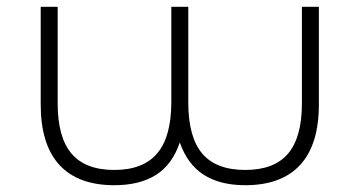

<svg xmlns="http://www.w3.org/2000/svg" viewBox="-20 -542 1060 566"><path d="M920 -522H870V-237C870 -170.3 856.3 -121 829 -89C801.7 -57 759.7 -41 703 -41C645.7 -41 603.3 -57.2 576 -89.5C548.7 -121.8 535 -172.3 535 -241V-522H485V-241C485 -173 471.2 -122.7 443.5 -90C415.8 -57.3 373.7 -41 317 -41C260.3 -41 218.3 -57 191 -89C163.7 -121 150 -170.3 150 -237V-522H100V-234C100 -155.3 118.3 -96 155 -56C191.7 -16 245.7 4 317 4C367 4 408 -6.2 440 -26.5C472 -46.8 495.3 -78.7 510 -122C525.3 -78.7 549 -46.8 581 -26.5C613 -6.2 653.7 4 703 4C774.3 4 828.3 -16 865 -56C901.7 -96 920 -155.3 920 -234Z"/></svg>

Font: Montserrat Custom ExtraLight
Style: Regular
Weight: 300
Designer: Julieta Ulanovsky
Foundry: Julieta Ulanovsky
Version: Version 7.200